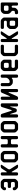

<svg xmlns="http://www.w3.org/2000/svg" viewBox="2408 -2934 617 5473"><g transform="rotate(-90 2716.5 -197.5)"><path d="M82 -13Q103 8 132 8H253Q282 8 302 -12L335 -45Q355 -65 355 -94V-383Q355 -412 335 -432L302 -465Q282 -485 253 -485H132Q103 -485 82 -464L51 -433Q30 -412 30 -383V-375Q30 -335 70 -335H72Q113 -335 113 -365Q113 -394 153 -394H225Q265 -394 265 -354V-324Q265 -284 225 -284H135Q95 -284 95 -244V-233Q95 -193 135 -193H225Q265 -193 265 -153V-123Q265 -83 225 -83H153Q113 -83 113 -113Q113 -142 73 -142H70Q30 -142 30 -102V-94Q30 -65 51 -44Z M490 9H500Q540 9 540 -31V-152Q540 -174 547 -174Q554 -174 563 -159L645 -25Q667 9 706 9H733Q758 9 758 -8Q758 -16 752 -25L635 -210Q626 -225 626 -242Q626 -261 636 -277L751 -452Q757 -463 757 -469Q757 -485 733 -485H709Q670 -485 647 -452L565 -327Q555 -312 548 -312Q540 -312 540 -335V-445Q540 -485 500 -485H490Q450 -485 450 -445V-31Q450 9 490 9ZM752 91V89H751Z M876 -11Q896 9 925 9H1049Q1078 9 1098 -11L1130 -43Q1152 -65 1150 -93V-383Q1150 -411 1130 -433L1098 -465Q1078 -485 1049 -485H925Q896 -485 876 -465L843 -432Q823 -412 823 -383V-93Q823 -64 843 -44ZM914 -122V-354Q914 -394 954 -394H1019Q1059 -394 1059 -354V-122Q1059 -82 1019 -82H954Q914 -82 914 -122Z M1250 -32Q1250 8 1290 8H1300Q1340 8 1340 -32V-154Q1340 -194 1380 -194H1446Q1486 -194 1486 -154V-32Q1486 8 1526 8H1536Q1576 8 1576 -32V-445Q1576 -485 1536 -485H1526Q1486 -485 1486 -445V-325Q1486 -285 1446 -285H1380Q1340 -285 1340 -325V-445Q1340 -485 1300 -485H1290Q1250 -485 1250 -445Z M1729 -11Q1749 9 1778 9H1902Q1931 9 1951 -11L1983 -43Q2005 -65 2003 -93V-383Q2003 -411 1983 -433L1951 -465Q1931 -485 1902 -485H1778Q1749 -485 1729 -465L1696 -432Q1676 -412 1676 -383V-93Q1676 -64 1696 -44ZM1767 -122V-354Q1767 -394 1807 -394H1872Q1912 -394 1912 -354V-122Q1912 -82 1872 -82H1807Q1767 -82 1767 -122Z M2143 9H2153Q2193 9 2193 -31V-202Q2193 -223 2197 -223Q2201 -223 2207 -204L2252 -65Q2264 -27 2304 -27H2311Q2351 -27 2363 -65L2405 -203Q2411 -222 2414 -222Q2418 -222 2418 -201V-31Q2418 9 2458 9H2467Q2507 9 2507 -31V-445Q2507 -485 2467 -485H2452Q2412 -485 2400 -447L2320 -190Q2314 -171 2306 -171Q2298 -171 2292 -190L2210 -447Q2198 -485 2158 -485H2143Q2103 -485 2103 -445V-31Q2103 9 2143 9Z M2647 9H2656Q2696 9 2712 -28L2808 -249Q2816 -267 2821 -267Q2826 -267 2826 -245V-31Q2826 9 2866 9H2876Q2916 9 2916 -31V-445Q2916 -485 2876 -485H2862Q2822 -485 2806 -448L2715 -239Q2708 -221 2702 -221Q2697 -221 2697 -243V-445Q2697 -485 2657 -485H2647Q2607 -485 2607 -445V-31Q2607 9 2647 9Z M3041 -169Q3069 -141 3109 -141H3161Q3193 -141 3216 -164Q3224 -172 3229 -172Q3238 -172 3238 -132V-31Q3238 9 3278 9H3288Q3328 9 3328 -31V-446Q3328 -486 3288 -486H3278Q3238 -486 3238 -446V-342Q3238 -302 3210 -274L3193 -257Q3165 -229 3125 -229Q3085 -229 3085 -269V-446Q3085 -486 3045 -486H3036Q2996 -486 2996 -446V-254Q2996 -214 3024 -186Z M3480 -13Q3501 8 3529 8H3713Q3753 8 3753 -32V-43Q3753 -83 3713 -83H3559Q3519 -83 3519 -123V-137Q3519 -177 3559 -177H3713Q3753 -177 3753 -217V-384Q3753 -413 3733 -433L3701 -465Q3681 -485 3652 -485H3529Q3500 -485 3480 -465L3448 -433Q3428 -413 3428 -384V-94Q3428 -65 3448 -45ZM3519 -297V-355Q3519 -395 3559 -395H3622Q3662 -395 3662 -355V-297Q3662 -257 3622 -257H3559Q3519 -257 3519 -297Z M3906 -12Q3926 8 3955 8H4138Q4178 8 4178 -32V-43Q4178 -83 4138 -83H3984Q3944 -83 3944 -123V-354Q3944 -394 3984 -394H4138Q4178 -394 4178 -434V-445Q4178 -485 4138 -485H3955Q3926 -485 3906 -465L3873 -432Q3853 -412 3853 -383V-94Q3853 -65 3873 -45Z M4293 9H4303Q4343 9 4343 -31V-152Q4343 -174 4350 -174Q4357 -174 4366 -159L4448 -25Q4470 9 4509 9H4536Q4561 9 4561 -8Q4561 -16 4555 -25L4438 -210Q4429 -225 4429 -242Q4429 -261 4439 -277L4554 -452Q4560 -463 4560 -469Q4560 -485 4536 -485H4512Q4473 -485 4450 -452L4368 -327Q4358 -312 4351 -312Q4343 -312 4343 -335V-445Q4343 -485 4303 -485H4293Q4253 -485 4253 -445V-31Q4253 9 4293 9ZM4555 91V89H4554Z M4679 -12Q4699 8 4728 8H4914Q4954 8 4954 -32V-383Q4954 -412 4934 -432L4901 -465Q4881 -485 4852 -485H4669Q4629 -485 4629 -445V-434Q4629 -394 4669 -394H4823Q4863 -394 4863 -354V-351Q4863 -311 4823 -311H4728Q4699 -311 4679 -291L4647 -259Q4626 -238 4626 -210V-94Q4626 -65 4646 -45ZM4717 -114V-189Q4717 -229 4757 -229H4823Q4863 -229 4863 -189V-114Q4863 -74 4823 -74H4757Q4717 -74 4717 -114Z M5089 9H5120Q5160 9 5188 -19L5205 -36Q5233 -64 5233 -104V-133Q5233 -173 5263 -173Q5293 -173 5293 -133V-32Q5293 8 5333 8H5343Q5383 8 5383 -32V-445Q5383 -485 5343 -485H5169Q5129 -485 5101 -457L5084 -440Q5056 -412 5056 -372V-285Q5056 -245 5084 -217L5100 -201Q5128 -173 5136 -173Q5144 -173 5144 -133V-122Q5144 -82 5104 -82H5089Q5049 -82 5049 -42V-31Q5049 9 5089 9ZM5146 -303V-354Q5146 -394 5186 -394H5253Q5293 -394 5293 -354V-303Q5293 -263 5253 -263H5186Q5146 -263 5146 -303Z"/></g></svg>

Font: WDXL Lubrifont SC
Style: Regular
Weight: 400
Designer: [WDXL Lubrifont] Copyright 2020-2022 (c) NightFurySL2001, Skr-ZERO; [ZCOOL QingKe HuangYou] Copyright 2018-2022 (c) The 
Version: Version 2.001;hotconv 1.1.1;makeotfexe 2.6.0